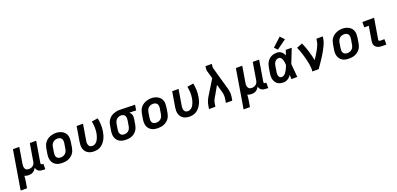

<svg xmlns="http://www.w3.org/2000/svg" viewBox="6 -1981 7026 3399"><g transform="rotate(-20 3519.5 -281.5)"><path d="M-11 215 111 -520H231L181 -217Q178 -202 177.5 -187Q177 -172 179 -158Q181 -144 187.5 -131Q194 -118 204.5 -109Q215 -100 229 -96.5Q243 -93 258 -93Q278 -93 298.5 -99Q319 -105 335.5 -118.5Q352 -132 361.5 -151Q371 -170 374 -190L429 -520H549L483 -124Q482 -118 483 -112Q484 -106 487.5 -101.5Q491 -97 497 -95Q503 -93 510 -93H529V8H493Q470 8 448 4Q426 0 407.5 -11Q389 -22 377 -40Q365 -58 362 -80Q351 -60 336 -43Q321 -26 302 -13.5Q283 -1 261.5 3.5Q240 8 219 8Q198 8 177.5 4Q157 0 140 -9Q139 20 135.5 49.5Q132 79 127 107L109 215Z M855 8Q823 8 792 2.5Q761 -3 734.5 -18Q708 -33 689 -56Q670 -79 660.5 -108Q651 -137 650.5 -169Q650 -201 655 -233L672 -333Q677 -361 687 -388Q697 -415 714.5 -438.5Q732 -462 756.5 -480Q781 -498 808 -509Q835 -520 863 -525.5Q891 -531 919 -531Q951 -531 981.5 -523.5Q1012 -516 1038.5 -501.5Q1065 -487 1084.5 -464Q1104 -441 1113.5 -412Q1123 -383 1123 -351Q1123 -319 1118 -287L1102 -187Q1097 -159 1087 -132Q1077 -105 1059 -81.5Q1041 -58 1017 -40Q993 -22 966 -11Q939 0 911 4Q883 8 855 8ZM857 -93Q872 -93 887 -95.5Q902 -98 916 -105Q930 -112 942.5 -122.5Q955 -133 963.5 -146.5Q972 -160 977 -174.5Q982 -189 984 -203L1001 -303Q1005 -327 1003.5 -350Q1002 -373 991 -391.5Q980 -410 959 -418.5Q938 -427 914 -427Q892 -427 870 -420Q848 -413 830 -397Q812 -381 802.5 -360Q793 -339 789 -317L773 -217Q769 -194 770 -171Q771 -148 782 -129.5Q793 -111 813.5 -102Q834 -93 857 -93Z M1450 8Q1420 8 1390 1.5Q1360 -5 1335 -20.5Q1310 -36 1292.5 -59.5Q1275 -83 1266.5 -111.5Q1258 -140 1258 -171Q1258 -202 1263 -233L1311 -520H1431L1381 -217Q1378 -202 1377.5 -187.5Q1377 -173 1379 -159Q1381 -145 1386.5 -132.5Q1392 -120 1401.5 -111Q1411 -102 1424.5 -97.5Q1438 -93 1453 -93Q1473 -93 1493.5 -101.5Q1514 -110 1530 -126Q1546 -142 1557 -161.5Q1568 -181 1575.5 -201Q1583 -221 1588.5 -241.5Q1594 -262 1598 -283Q1607 -339 1604.5 -393.5Q1602 -448 1591 -502L1708 -521Q1721 -459 1723.5 -395.5Q1726 -332 1715 -267Q1709 -233 1699.5 -200.5Q1690 -168 1674 -136.5Q1658 -105 1634.5 -76.5Q1611 -48 1581.5 -28Q1552 -8 1518 0Q1484 8 1450 8Z M2054 8Q2023 8 1991.5 2Q1960 -4 1934 -18.5Q1908 -33 1889 -56.5Q1870 -80 1860.5 -108.5Q1851 -137 1850.5 -169Q1850 -201 1855 -233L1872 -333Q1876 -360 1886.5 -386.5Q1897 -413 1914.5 -436Q1932 -459 1955.5 -477Q1979 -495 2005.5 -505.5Q2032 -516 2059.5 -522Q2087 -528 2114 -528Q2118 -528 2122.5 -528Q2127 -528 2131 -528L2412 -520L2395 -419L2270 -423Q2283 -411 2293 -396Q2303 -381 2308.5 -363Q2314 -345 2313.5 -325.5Q2313 -306 2310 -287L2294 -187Q2289 -160 2279.5 -133.5Q2270 -107 2253 -83Q2236 -59 2212.5 -40.5Q2189 -22 2163 -11Q2137 0 2109 4Q2081 8 2054 8ZM2056 -93Q2078 -93 2100 -100.5Q2122 -108 2138.5 -124Q2155 -140 2164 -161Q2173 -182 2176 -203L2193 -303Q2197 -325 2196 -346.5Q2195 -368 2186.5 -386Q2178 -404 2160.5 -415Q2143 -426 2122 -427H2114Q2113 -427 2111 -427Q2109 -427 2107 -427Q2086 -427 2064.5 -418.5Q2043 -410 2027 -394.5Q2011 -379 2002 -358.5Q1993 -338 1989 -317L1973 -217Q1970 -201 1969.5 -186Q1969 -171 1972 -156.5Q1975 -142 1982 -129.5Q1989 -117 2000.5 -108.5Q2012 -100 2026.5 -96.5Q2041 -93 2056 -93Z M2655 8Q2623 8 2592 2.5Q2561 -3 2534.5 -18Q2508 -33 2489 -56Q2470 -79 2460.5 -108Q2451 -137 2450.5 -169Q2450 -201 2455 -233L2472 -333Q2477 -361 2487 -388Q2497 -415 2514.5 -438.5Q2532 -462 2556.5 -480Q2581 -498 2608 -509Q2635 -520 2663 -525.5Q2691 -531 2719 -531Q2751 -531 2781.5 -523.5Q2812 -516 2838.5 -501.5Q2865 -487 2884.5 -464Q2904 -441 2913.5 -412Q2923 -383 2923 -351Q2923 -319 2918 -287L2902 -187Q2897 -159 2887 -132Q2877 -105 2859 -81.5Q2841 -58 2817 -40Q2793 -22 2766 -11Q2739 0 2711 4Q2683 8 2655 8ZM2657 -93Q2672 -93 2687 -95.5Q2702 -98 2716 -105Q2730 -112 2742.5 -122.5Q2755 -133 2763.5 -146.5Q2772 -160 2777 -174.5Q2782 -189 2784 -203L2801 -303Q2805 -327 2803.5 -350Q2802 -373 2791 -391.5Q2780 -410 2759 -418.5Q2738 -427 2714 -427Q2692 -427 2670 -420Q2648 -413 2630 -397Q2612 -381 2602.5 -360Q2593 -339 2589 -317L2573 -217Q2569 -194 2570 -171Q2571 -148 2582 -129.5Q2593 -111 2613.5 -102Q2634 -93 2657 -93Z M3250 8Q3220 8 3190 1.5Q3160 -5 3135 -20.5Q3110 -36 3092.5 -59.5Q3075 -83 3066.5 -111.5Q3058 -140 3058 -171Q3058 -202 3063 -233L3111 -520H3231L3181 -217Q3178 -202 3177.5 -187.5Q3177 -173 3179 -159Q3181 -145 3186.5 -132.5Q3192 -120 3201.5 -111Q3211 -102 3224.5 -97.5Q3238 -93 3253 -93Q3273 -93 3293.5 -101.5Q3314 -110 3330 -126Q3346 -142 3357 -161.5Q3368 -181 3375.5 -201Q3383 -221 3388.5 -241.5Q3394 -262 3398 -283Q3407 -339 3404.5 -393.5Q3402 -448 3391 -502L3508 -521Q3521 -459 3523.5 -395.5Q3526 -332 3515 -267Q3509 -233 3499.5 -200.5Q3490 -168 3474 -136.5Q3458 -105 3434.5 -76.5Q3411 -48 3381.5 -28Q3352 -8 3318 0Q3284 8 3250 8Z M3616 0 3628 -74Q3635 -114 3652 -153Q3669 -192 3692 -228L3856 -495L3820 -622Q3819 -624 3818 -626.5Q3817 -629 3816 -631V-632Q3809 -654 3810 -678.5Q3811 -703 3815 -728L3816 -735H3936L3935 -728Q3932 -708 3930.5 -687.5Q3929 -667 3934 -649L4053 -228Q4063 -192 4067.5 -153Q4072 -114 4066 -74L4054 0H3934L3946 -74Q3951 -106 3949 -138.5Q3947 -171 3939 -201L3895 -355L3817 -217L3794 -177Q3792 -174 3789.5 -170.5Q3787 -167 3785 -164V-163Q3772 -142 3762 -119.5Q3752 -97 3748 -74L3736 0Z M4189 215 4311 -520H4431L4381 -217Q4378 -202 4377.5 -187Q4377 -172 4379 -158Q4381 -144 4387.5 -131Q4394 -118 4404.5 -109Q4415 -100 4429 -96.5Q4443 -93 4458 -93Q4478 -93 4498.5 -99Q4519 -105 4535.5 -118.5Q4552 -132 4561.5 -151Q4571 -170 4574 -190L4629 -520H4749L4683 -124Q4682 -118 4683 -112Q4684 -106 4687.5 -101.5Q4691 -97 4697 -95Q4703 -93 4710 -93H4729V8H4693Q4670 8 4648 4Q4626 0 4607.5 -11Q4589 -22 4577 -40Q4565 -58 4562 -80Q4551 -60 4536 -43Q4521 -26 4502 -13.5Q4483 -1 4461.5 3.5Q4440 8 4419 8Q4398 8 4377.5 4Q4357 0 4340 -9Q4339 20 4335.5 49.5Q4332 79 4327 107L4309 215Z M5021 8Q4991 8 4962 1.5Q4933 -5 4909.5 -21Q4886 -37 4870.5 -61.5Q4855 -86 4848 -114Q4841 -142 4841.5 -172.5Q4842 -203 4847 -233L4864 -333Q4868 -359 4876.5 -384Q4885 -409 4899.5 -432.5Q4914 -456 4934.5 -475Q4955 -494 4979.5 -506Q5004 -518 5030 -523Q5056 -528 5082 -528Q5106 -528 5128.5 -521Q5151 -514 5168.5 -500Q5186 -486 5198.5 -467Q5211 -448 5220 -428Q5227 -451 5235 -474Q5243 -497 5251 -520H5363Q5336 -453 5310.5 -385.5Q5285 -318 5257 -251Q5264 -188 5268.5 -125.5Q5273 -63 5279 0H5167Q5167 -20 5167 -40Q5167 -60 5167 -79Q5153 -62 5137.5 -45.5Q5122 -29 5103 -17Q5084 -5 5063.5 1.5Q5043 8 5021 8ZM5021 -93Q5040 -93 5058 -103Q5076 -113 5089.5 -128Q5103 -143 5113 -160Q5123 -177 5132 -194.5Q5141 -212 5148.5 -230Q5156 -248 5163 -267Q5162 -283 5160.5 -300Q5159 -317 5156 -333Q5153 -349 5148 -365Q5143 -381 5135 -395Q5127 -409 5113 -418Q5099 -427 5082 -427Q5062 -427 5043 -417.5Q5024 -408 5011 -391.5Q4998 -375 4991 -355.5Q4984 -336 4981 -317L4965 -217Q4962 -203 4961 -189.5Q4960 -176 4961 -162.5Q4962 -149 4965.5 -136.5Q4969 -124 4976.5 -114Q4984 -104 4996 -98.5Q5008 -93 5021 -93ZM5122 -572 5067 -628 5230 -778 5302 -702Z M5562 0Q5567 -32 5565 -64.5Q5563 -97 5558 -128.5Q5553 -160 5546.5 -190.5Q5540 -221 5532 -251.5Q5524 -282 5515 -312Q5506 -342 5496.5 -371Q5487 -400 5476 -429Q5465 -458 5452 -486L5560 -528Q5579 -487 5595 -443.5Q5611 -400 5624.5 -356Q5638 -312 5649.5 -267Q5661 -222 5670 -176Q5685 -199 5700.5 -222.5Q5716 -246 5730.5 -269.5Q5745 -293 5758.5 -317Q5772 -341 5784 -366Q5796 -391 5806 -416.5Q5816 -442 5820 -468L5829 -520H5949L5940 -468Q5935 -436 5923 -405Q5911 -374 5896.5 -344Q5882 -314 5866 -284.5Q5850 -255 5832.5 -226Q5815 -197 5796.5 -168.5Q5778 -140 5759 -112Q5740 -84 5720.5 -56Q5701 -28 5682 0Z M6255 8Q6223 8 6192 2.5Q6161 -3 6134.5 -18Q6108 -33 6089 -56Q6070 -79 6060.5 -108Q6051 -137 6050.5 -169Q6050 -201 6055 -233L6072 -333Q6077 -361 6087 -388Q6097 -415 6114.5 -438.5Q6132 -462 6156.5 -480Q6181 -498 6208 -509Q6235 -520 6263 -525.5Q6291 -531 6319 -531Q6351 -531 6381.5 -523.5Q6412 -516 6438.5 -501.5Q6465 -487 6484.5 -464Q6504 -441 6513.5 -412Q6523 -383 6523 -351Q6523 -319 6518 -287L6502 -187Q6497 -159 6487 -132Q6477 -105 6459 -81.5Q6441 -58 6417 -40Q6393 -22 6366 -11Q6339 0 6311 4Q6283 8 6255 8ZM6257 -93Q6272 -93 6287 -95.5Q6302 -98 6316 -105Q6330 -112 6342.5 -122.5Q6355 -133 6363.5 -146.5Q6372 -160 6377 -174.5Q6382 -189 6384 -203L6401 -303Q6405 -327 6403.5 -350Q6402 -373 6391 -391.5Q6380 -410 6359 -418.5Q6338 -427 6314 -427Q6292 -427 6270 -420Q6248 -413 6230 -397Q6212 -381 6202.5 -360Q6193 -339 6189 -317L6173 -217Q6169 -194 6170 -171Q6171 -148 6182 -129.5Q6193 -111 6213.5 -102Q6234 -93 6257 -93Z M6882 0Q6861 0 6839.5 -2.5Q6818 -5 6799.5 -13Q6781 -21 6765.5 -34Q6750 -47 6741 -65Q6732 -83 6731 -104.5Q6730 -126 6733 -147L6778 -419H6694V-520H6915L6850 -130Q6849 -124 6851 -117.5Q6853 -111 6857.5 -107Q6862 -103 6868.5 -102Q6875 -101 6882 -101H6957V0Z"/></g></svg>

Font: Zed Sans Extended
Style: Bold Italic
Weight: 700
Width: 7
Italic angle: -9°
Designer: Belleve Invis
Foundry: Belleve Invis
Version: Version 1.0.0; ttfautohint (v1.8.4)